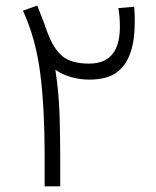

<svg xmlns="http://www.w3.org/2000/svg" viewBox="-20 -654 549 674"><path d="M395.5 -625.5C398.9 -606.4 400.9 -584.5 400.9 -561C400.9 -490.7 377.9 -430.7 293 -430.7C251 -430.7 219.7 -439.5 198.7 -457C177.7 -474.6 160.2 -502.9 146 -541.5C133.8 -577.1 124 -600.6 110.8 -634.3L60.5 -616.7C90.8 -550.8 111.3 -476.6 121.6 -394C131.8 -311 136.7 -216.8 136.7 -110.8V0H191.4V-109.4C191.4 -152.8 190.4 -201.7 189 -254.9C187 -308.1 182.1 -359.4 174.3 -409.2C208 -385.3 252.4 -374.5 293.9 -374.5C335.4 -374.5 367.7 -383.3 390.6 -400.4C436.5 -435.1 453.1 -498 453.1 -577.6C453.1 -594.7 452.6 -612.3 451.2 -630.4Z"/></svg>

Font: Vazirmatn ExtraLight
Style: Regular
Weight: 200
Designer: Saber Rastikerdar
Foundry: Saber Rastikerdar
Version: Version 33.003